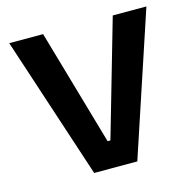

<svg xmlns="http://www.w3.org/2000/svg" viewBox="-99 -760 866 860"><g transform="rotate(-15 334.5 -330.0)"><path d="M234 0 17 -660H174L329 -122H342L497 -660H653L434 0Z"/></g></svg>

Font: Bricolage Grotesque 48pt Condensed ExtraBold
Style: Bold
Weight: 700
Version: Version 1.000;gftools[0.9.30]